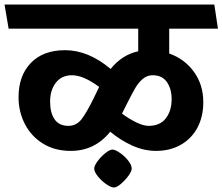

<svg xmlns="http://www.w3.org/2000/svg" viewBox="-45 -711 985 850"><path d="M855 -258.8Q855 -194.8 829.1 -146Q803.2 -97.2 755.6 -70.1Q708 -43 646 -43Q592.8 -43 540.8 -66.4Q488.8 -89.8 442.9 -127.9Q375 -43 268.1 -43Q197.3 -43 145 -75.4Q92.8 -107.9 64.9 -162.4Q37.1 -216.8 37.1 -280.8Q37.1 -376 91.6 -432.4Q146 -488.8 243.2 -488.8Q346.2 -488.8 444.8 -405.8Q495.6 -468.8 566.9 -483.9V-584H-6.8L-24.9 -690.9H903.8L919.9 -584H704.1V-474.1Q772 -450.2 813.5 -393.1Q855 -335.9 855 -258.8ZM371.1 -278.8Q375 -286.6 394 -326.2Q324.2 -377.9 273.9 -377.9Q228 -377.9 202.4 -345Q176.8 -312 176.8 -261.2Q176.8 -211.4 196.8 -182.6Q216.8 -153.8 257.8 -153.8Q293.9 -153.8 316.9 -184.3Q339.8 -214.8 371.1 -278.8ZM714.8 -272Q714.8 -317.9 693.8 -347.9Q672.9 -377.9 630.9 -377.9Q606 -377.9 586.9 -361.6Q567.9 -345.2 553.5 -320.6Q539.1 -295.9 516.1 -250L495.1 -208Q525.9 -185.1 557.9 -169.4Q589.8 -153.8 612.8 -153.8Q663.1 -153.8 689 -187Q714.8 -220.2 714.8 -272ZM538.1 35.2Q538.1 47.4 523.4 67.4Q508.8 87.4 490 103.3Q471.2 119.1 459 119.1Q446.8 119.1 425.3 104.2Q403.8 89.4 387.9 69.3Q372.1 49.3 372.1 35.2Q372.1 22.9 387 2.7Q401.9 -17.6 421.4 -33.2Q440.9 -48.8 453.1 -48.8Q464.8 -48.8 485.8 -34.4Q506.8 -20 522.5 0Q538.1 20 538.1 35.2Z"/></svg>

Font: Kadwa
Style: Regular
Weight: 400
Designer: Sol Matas
Foundry: Sol Matas
Version: Version 1.000;PS 001.000;hotconv 1.0.70;makeotf.lib2.5.58329